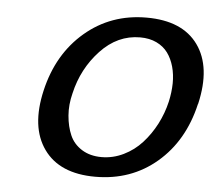

<svg xmlns="http://www.w3.org/2000/svg" viewBox="-43 -559 695 620"><g transform="rotate(5 304.0 -249.0)"><path d="M502.9 -248Q509.8 -278.8 510.3 -307.6Q510.7 -336.4 503.7 -361.8Q496.6 -387.2 482.9 -406Q469.2 -424.8 446.3 -435.8Q423.3 -446.8 393.1 -446.8Q319.8 -446.8 264.6 -387.9Q209.5 -329.1 190.9 -248Q181.2 -210.4 184.1 -175Q187 -139.6 199 -112.1Q210.9 -84.5 237.8 -67.6Q264.6 -50.8 301.8 -50.8Q338.9 -50.8 373 -67.4Q407.2 -84 432.6 -112.1Q458 -140.1 476.1 -175Q494.1 -210 502.9 -248ZM598.1 -250 597.2 -248Q569.3 -127.4 486.3 -56.6Q403.3 14.2 287.1 14.2Q171.4 14.2 120.4 -57.4Q69.3 -128.9 97.2 -249Q125 -369.1 209 -440.7Q293 -512.2 408.2 -512.2Q524.4 -512.2 575.2 -441.4Q626 -370.6 598.1 -250Z"/></g></svg>

Font: Perun
Style: Italic
Weight: 400
Italic angle: -12°
Foundry: Stefan Peev, Context Ltd
Version: Version 001.000